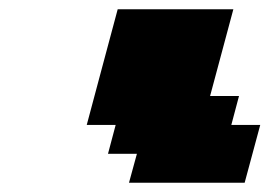

<svg xmlns="http://www.w3.org/2000/svg" viewBox="-20 -895 582 415"><path d="M258.8 -500H508.8Q514.2 -520.5 525.6 -562.3Q537.1 -604 542.5 -625H480L496.6 -687.5H434.1L484.4 -875H234.4Q223.1 -833 200.9 -750Q178.7 -667 167.5 -625H230L213.4 -562.5H275.9Z"/></svg>

Font: Faithful 32x
Style: BoldOblique
Weight: 400
Foundry: Faithful Resource Pack
Version: Version 1.0; January 27, 2023